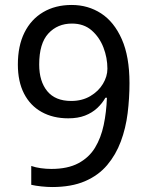

<svg xmlns="http://www.w3.org/2000/svg" viewBox="-20 -744 591 774"><path d="M190 10Q171 10 147 7.5Q123 5 106 1V-75Q123 -69 144.5 -66Q166 -63 187 -63Q253 -63 296 -86Q339 -109 363 -148.5Q387 -188 398 -240Q409 -292 411 -350H405Q392 -327 371.5 -308Q351 -289 322.5 -278Q294 -267 255 -267Q194 -267 148 -292.5Q102 -318 77 -366.5Q52 -415 52 -484Q52 -559 78.5 -612.5Q105 -666 154 -695Q203 -724 269 -724Q335 -724 387.5 -690Q440 -656 471 -586Q502 -516 502 -409Q502 -348 494.5 -287.5Q487 -227 467 -173.5Q447 -120 412 -78.5Q377 -37 322.5 -13.5Q268 10 190 10ZM267 -337Q311 -337 344 -356.5Q377 -376 395 -406Q413 -436 413 -467Q413 -511 397 -552.5Q381 -594 349.5 -621.5Q318 -649 270 -649Q212 -649 175 -609Q138 -569 138 -484Q138 -416 170.5 -376.5Q203 -337 267 -337Z"/></svg>

Font: ugurmukhi85
Style: Book
Weight: 400
Designer: Jelle Bosma - Monotype Design Team
Foundry: Monotype Imaging Inc.
Version: Version 2.003